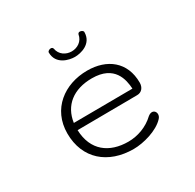

<svg xmlns="http://www.w3.org/2000/svg" viewBox="-130 -703 865 853"><g transform="rotate(-30 302.5 -277.0)"><path d="M303.2 -504.9C273.9 -504.9 245.1 -522.5 239.7 -555.7C237.8 -561.5 233.4 -563.5 228.5 -563.5C220.7 -563.5 211.9 -557.6 211.9 -551.8C211.9 -490.7 273.4 -476.6 303.2 -476.6C333 -476.6 394.5 -490.7 394.5 -551.8C394.5 -557.6 385.7 -563.5 377.9 -563.5C373 -563.5 368.7 -561.5 366.7 -555.7C361.3 -522.5 332.5 -504.9 303.2 -504.9ZM151.9 -225.1C163.6 -308.1 225.1 -356.9 320.3 -356.9C436 -356.9 450.7 -274.9 453.6 -227.1ZM319.3 -397C201.7 -397 103.5 -323.7 103.5 -198.7C103.5 -68.8 194.3 8.3 324.7 8.3C375.5 8.3 450.7 -12.2 486.8 -51.3C492.7 -57.6 495.6 -64.9 495.6 -71.8C495.6 -83.5 487.8 -93.3 476.1 -93.3C470.2 -93.3 463.4 -90.8 456.1 -85C418 -48.8 368.2 -31.7 320.8 -31.7C224.1 -31.7 153.8 -82.5 150.4 -189L457.5 -191.4C480.5 -191.4 495.1 -209.5 495.1 -233.9C495.1 -340.8 419.9 -397 319.3 -397Z"/></g></svg>

Font: Cutive Mono
Style: Regular
Weight: 400
Monospace: yes
Designer: Vernon Adams
Foundry: Vernon Adams
Version: Version 1.002